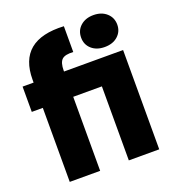

<svg xmlns="http://www.w3.org/2000/svg" viewBox="-140 -899 937 1014"><g transform="rotate(-20 328.5 -392.5)"><path d="M79.1 -574.2Q79.1 -796.4 331.1 -783.2V-638.2Q285.6 -641.1 268.1 -625Q250 -608.4 250 -563V-558.1H582V0H411.1V-416H250V0H79.1V-416H17.1V-558.1H79.1ZM396 -694.8Q396 -734.9 423.8 -759.8Q452.1 -785.2 497.1 -785.2Q542.5 -785.2 570.8 -759.8Q599.1 -734.4 599.1 -694.8Q599.1 -656.2 570.8 -630.9Q543 -606 497.1 -606Q451.7 -606 423.8 -630.9Q396 -655.8 396 -694.8Z"/></g></svg>

Font: PoppinsZ
Style: Bold
Weight: 700
Designer: Ninad Kale (Devanagari), Jonny Pinhorn (Latin)
Foundry: Indian Type Foundry
Version: Version 3.002;FEAKit 1.0